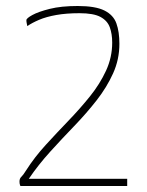

<svg xmlns="http://www.w3.org/2000/svg" viewBox="-20 -620 490 640"><path d="M48 0Q48 0 46.5 -4Q45 -8 45 -15Q45 -25 51 -30.5Q57 -36 67 -52Q95 -96 132.5 -137Q170 -178 208.5 -218Q247 -258 280 -299Q313 -340 333.5 -384.5Q354 -429 354 -478Q354 -507 346 -529Q338 -551 315 -563.5Q292 -576 245 -576Q201 -576 167.5 -570Q134 -564 110.5 -554Q87 -544 71 -533Q70 -539 69 -543Q68 -547 68 -553Q68 -559 88 -570Q108 -581 146 -590.5Q184 -600 239 -600Q298 -600 328 -585Q358 -570 368 -542Q378 -514 378 -474Q378 -422 357 -375.5Q336 -329 302 -285.5Q268 -242 227.5 -200Q187 -158 147.5 -114.5Q108 -71 76 -24H321Q321 -24 333.5 -24Q346 -24 362.5 -24Q379 -24 391.5 -24Q404 -24 404 -24Q404 -24 404 -12Q404 0 404 0Z"/></svg>

Font: Yanone Kaffeesatz ExtraLight ExtraLight
Style: Regular
Weight: 250
Version: Version 2.003